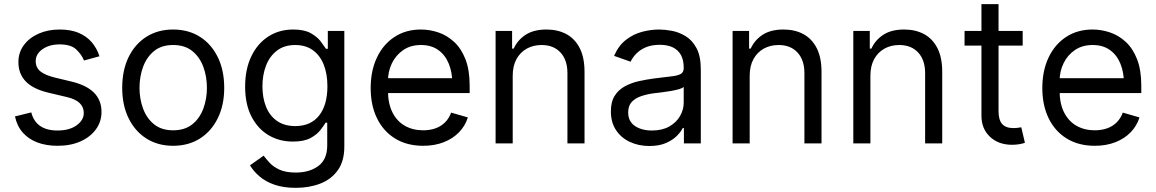

<svg xmlns="http://www.w3.org/2000/svg" viewBox="-20 -696 5609 932"><path d="M462.9 -422.9 387.7 -402.3Q377 -430.2 350.8 -455.3Q324.7 -480.5 269.5 -480.5Q219.7 -480.5 186.5 -457.3Q153.3 -434.1 153.3 -399.4Q153.3 -368.2 176 -349.6Q198.7 -331.1 247.1 -319.3L328.1 -299.8Q400.9 -282.2 436.8 -245.6Q472.7 -209 472.7 -152.3Q472.7 -105.5 445.8 -68.4Q418.9 -31.2 371.1 -9.8Q323.2 11.7 259.8 11.7Q204.1 11.7 161.1 -4.6Q118.2 -21 90.3 -52.7Q62.5 -84.5 52.7 -130.9L131.8 -150.4Q143.1 -106.4 175 -84.5Q207 -62.5 258.8 -62.5Q316.9 -62.5 351.8 -87.6Q386.7 -112.8 386.7 -147.5Q386.7 -176.3 366.7 -195.6Q346.7 -214.8 305.7 -224.6L214.8 -246.1Q139.6 -264.2 104.5 -301.3Q69.3 -338.4 69.3 -394.5Q69.3 -440.9 95.5 -476.6Q121.6 -512.2 167 -532.5Q212.4 -552.7 269.5 -552.7Q323.7 -552.7 362.1 -536.4Q400.4 -520 425.3 -491Q450.2 -461.9 462.9 -422.9Z M820.3 11.7Q746.6 11.7 690.9 -23.4Q635.3 -58.6 604.2 -122.1Q573.2 -185.5 573.2 -269.5Q573.2 -355 604.2 -418.7Q635.3 -482.4 690.9 -517.6Q746.6 -552.7 820.3 -552.7Q894.5 -552.7 950.2 -517.6Q1005.9 -482.4 1037.1 -418.7Q1068.4 -355 1068.4 -269.5Q1068.4 -185.5 1037.1 -122.1Q1005.9 -58.6 950.2 -23.4Q894.5 11.7 820.3 11.7ZM820.3 -63.5Q877 -63.5 913.1 -92.3Q949.2 -121.1 966.8 -168.2Q984.4 -215.3 984.4 -269.5Q984.4 -324.7 966.8 -372.1Q949.2 -419.4 913.1 -448.5Q877 -477.5 820.3 -477.5Q764.2 -477.5 728.3 -448.5Q692.4 -419.4 674.8 -372.1Q657.2 -324.7 657.2 -269.5Q657.2 -215.3 674.8 -168.2Q692.4 -121.1 728.3 -92.3Q764.2 -63.5 820.3 -63.5Z M1416 215.8Q1355.5 215.8 1311.8 200.4Q1268.1 185.1 1239.3 159.9Q1210.4 134.8 1193.4 106.4L1259.8 59.6Q1271 74.7 1288.6 94Q1306.2 113.3 1336.4 127.4Q1366.7 141.6 1416 141.6Q1481.9 141.6 1525.1 109.9Q1568.4 78.1 1568.4 9.8V-100.6H1560.5Q1551.8 -85.9 1534.9 -64.2Q1518.1 -42.5 1486.6 -25.6Q1455.1 -8.8 1401.4 -8.8Q1335.4 -8.8 1283.2 -40Q1231 -71.3 1200.4 -130.9Q1169.9 -190.4 1169.9 -275.4Q1169.9 -359.4 1199.5 -421.6Q1229 -483.9 1281.7 -518.3Q1334.5 -552.7 1403.3 -552.7Q1456.5 -552.7 1488 -535.2Q1519.5 -517.6 1536.4 -495.4Q1553.2 -473.1 1562.5 -459H1571.3V-545.9H1651.4V15.6Q1651.4 85.9 1619.9 130.1Q1588.4 174.3 1534.9 195.1Q1481.4 215.8 1416 215.8ZM1413.1 -84Q1488.8 -84 1529.1 -135.3Q1569.3 -186.5 1569.3 -277.3Q1569.3 -336.4 1551.8 -381.3Q1534.2 -426.3 1499.3 -451.9Q1464.4 -477.5 1413.1 -477.5Q1359.9 -477.5 1324.5 -450.4Q1289.1 -423.3 1271.5 -377.9Q1253.9 -332.5 1253.9 -277.3Q1253.9 -220.7 1271.7 -177Q1289.6 -133.3 1325.2 -108.6Q1360.8 -84 1413.1 -84Z M2034.2 11.7Q1955.6 11.7 1898.2 -23.4Q1840.8 -58.6 1810.1 -121.8Q1779.3 -185.1 1779.3 -268.6Q1779.3 -352.5 1809.6 -416.5Q1839.8 -480.5 1894.8 -516.6Q1949.7 -552.7 2023.4 -552.7Q2065.9 -552.7 2107.9 -538.6Q2149.9 -524.4 2184.3 -492.7Q2218.8 -460.9 2239.3 -408.7Q2259.8 -356.4 2259.8 -280.3V-244.1H1838.9V-316.4H2214.4L2175.8 -289.1Q2175.8 -343.8 2158.7 -386.2Q2141.6 -428.7 2107.7 -453.1Q2073.7 -477.5 2023.4 -477.5Q1973.1 -477.5 1937.3 -452.9Q1901.4 -428.2 1882.3 -388.7Q1863.3 -349.1 1863.3 -303.7V-255.9Q1863.3 -193.8 1884.8 -150.9Q1906.2 -107.9 1944.8 -85.7Q1983.4 -63.5 2034.2 -63.5Q2066.9 -63.5 2093.8 -73Q2120.6 -82.5 2140.1 -101.8Q2159.7 -121.1 2169.9 -149.4L2251 -126Q2238.3 -85 2208.3 -54Q2178.2 -22.9 2133.8 -5.6Q2089.4 11.7 2034.2 11.7Z M2468.8 -328.1V0H2385.7V-545.9H2465.8V-460H2473.6Q2492.7 -502 2531.7 -527.3Q2570.8 -552.7 2632.8 -552.7Q2688 -552.7 2729.5 -530.3Q2771 -507.8 2794.2 -462.2Q2817.4 -416.5 2817.4 -346.7V0H2734.4V-340.8Q2734.4 -404.8 2700.7 -441.2Q2667 -477.5 2608.9 -477.5Q2568.8 -477.5 2537.1 -460Q2505.4 -442.4 2487.1 -409.2Q2468.8 -376 2468.8 -328.1Z M3131.8 12.7Q3080.1 12.7 3037.6 -7.1Q2995.1 -26.9 2970.2 -64.5Q2945.3 -102.1 2945.3 -155.3Q2945.3 -202.1 2963.9 -231.2Q2982.4 -260.3 3013.4 -277.1Q3044.4 -293.9 3081.8 -302.2Q3119.1 -310.5 3157.2 -315.4Q3207 -321.8 3238.3 -325.2Q3269.5 -328.6 3284.2 -336.9Q3298.8 -345.2 3298.8 -365.2V-368.2Q3298.8 -403.3 3285.9 -428Q3272.9 -452.6 3247.1 -465.6Q3221.2 -478.5 3182.6 -478.5Q3142.6 -478.5 3114.5 -466.3Q3086.4 -454.1 3068.4 -435.3Q3050.3 -416.5 3041 -396.5L2960.9 -424.8Q2982.4 -474.6 3018.3 -502.4Q3054.2 -530.3 3096.4 -541.5Q3138.7 -552.7 3179.7 -552.7Q3206.1 -552.7 3240.2 -546.6Q3274.4 -540.5 3306.9 -521.2Q3339.4 -502 3360.6 -463.1Q3381.8 -424.3 3381.8 -359.4V0H3299.8V-74.2H3293.9Q3285.6 -56.6 3265.6 -36.4Q3245.6 -16.1 3212.6 -1.7Q3179.7 12.7 3131.8 12.7ZM3144.5 -62.5Q3194.3 -62.5 3228.8 -82Q3263.2 -101.6 3281 -132.6Q3298.8 -163.6 3298.8 -197.3V-274.4Q3293.5 -268.1 3275.4 -262.9Q3257.3 -257.8 3233.9 -253.9Q3210.4 -250 3188.5 -247.3Q3166.5 -244.6 3153.3 -243.2Q3120.6 -238.8 3092.3 -229.2Q3064 -219.7 3046.6 -201.2Q3029.3 -182.6 3029.3 -150.4Q3029.3 -106.9 3061.8 -84.7Q3094.2 -62.5 3144.5 -62.5Z M3619.1 -328.1V0H3536.1V-545.9H3616.2V-460H3624Q3643.1 -502 3682.1 -527.3Q3721.2 -552.7 3783.2 -552.7Q3838.4 -552.7 3879.9 -530.3Q3921.4 -507.8 3944.6 -462.2Q3967.8 -416.5 3967.8 -346.7V0H3884.8V-340.8Q3884.8 -404.8 3851.1 -441.2Q3817.4 -477.5 3759.3 -477.5Q3719.2 -477.5 3687.5 -460Q3655.8 -442.4 3637.5 -409.2Q3619.1 -376 3619.1 -328.1Z M4205.1 -328.1V0H4122.1V-545.9H4202.1V-460H4210Q4229 -502 4268.1 -527.3Q4307.1 -552.7 4369.1 -552.7Q4424.3 -552.7 4465.8 -530.3Q4507.3 -507.8 4530.5 -462.2Q4553.7 -416.5 4553.7 -346.7V0H4470.7V-340.8Q4470.7 -404.8 4437 -441.2Q4403.3 -477.5 4345.2 -477.5Q4305.2 -477.5 4273.4 -460Q4241.7 -442.4 4223.4 -409.2Q4205.1 -376 4205.1 -328.1Z M4944.3 -545.9V-474.6H4662.1V-545.9ZM4744.1 -675.8H4827.1V-156.2Q4827.1 -113.8 4844.7 -94Q4862.3 -74.2 4900.4 -74.2Q4908.7 -74.2 4917.7 -75.2Q4926.8 -76.2 4937.5 -78.1L4955.1 -2.9Q4943.4 1.5 4926.5 4.2Q4909.7 6.8 4892.6 6.8Q4826.7 6.8 4785.4 -32.2Q4744.1 -71.3 4744.1 -133.8Z M5294.4 11.7Q5215.8 11.7 5158.4 -23.4Q5101.1 -58.6 5070.3 -121.8Q5039.6 -185.1 5039.6 -268.6Q5039.6 -352.5 5069.8 -416.5Q5100.1 -480.5 5155 -516.6Q5210 -552.7 5283.7 -552.7Q5326.2 -552.7 5368.2 -538.6Q5410.2 -524.4 5444.6 -492.7Q5479 -460.9 5499.5 -408.7Q5520 -356.4 5520 -280.3V-244.1H5099.1V-316.4H5474.6L5436 -289.1Q5436 -343.8 5418.9 -386.2Q5401.9 -428.7 5367.9 -453.1Q5334 -477.5 5283.7 -477.5Q5233.4 -477.5 5197.5 -452.9Q5161.6 -428.2 5142.6 -388.7Q5123.5 -349.1 5123.5 -303.7V-255.9Q5123.5 -193.8 5145 -150.9Q5166.5 -107.9 5205.1 -85.7Q5243.7 -63.5 5294.4 -63.5Q5327.1 -63.5 5354 -73Q5380.9 -82.5 5400.4 -101.8Q5419.9 -121.1 5430.2 -149.4L5511.2 -126Q5498.5 -85 5468.5 -54Q5438.5 -22.9 5394 -5.6Q5349.6 11.7 5294.4 11.7Z"/></svg>

Font: GitLab Sans
Style: Regular
Weight: 400
Designer: Rasmus Andersson
Foundry: Modifications by GitLab B.V., manufactured by rsms
Version: Version 4.000;git-c8fb6b7